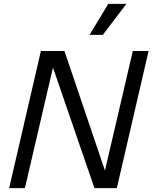

<svg xmlns="http://www.w3.org/2000/svg" viewBox="-20 -966 783 986"><path d="M536 -946H629L508 -787H440ZM27 0 190 -704H311L519 -90L662 -704H743L580 0H465L252 -619L108 0Z"/></svg>

Font: Prodigy Sans
Style: Italic
Weight: 400
Italic angle: -13°
Designer: Wei Huang
Foundry: Wei Huang
Version: Version 1.003; ttfautohint (v1.8.3)